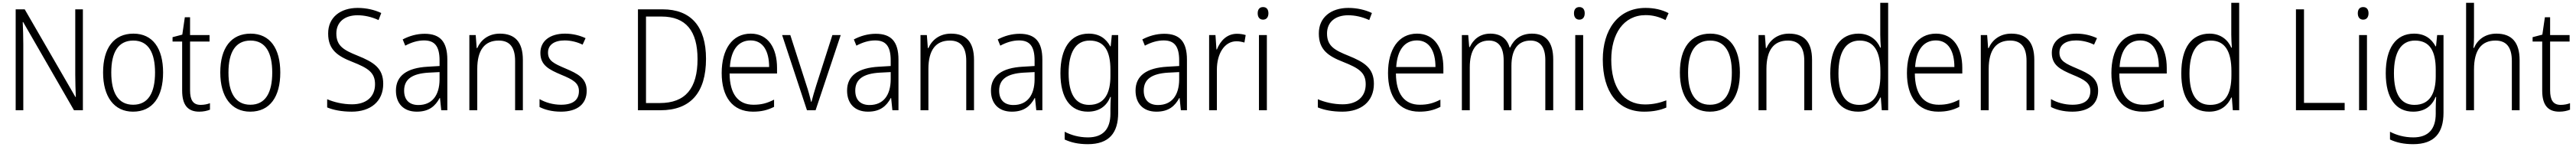

<svg xmlns="http://www.w3.org/2000/svg" viewBox="-20 -780 18242 1040"><path d="M567 0V-714H513V-251C513 -203 515 -139 517 -94H514L155 -714H91V0H145V-466C145 -524 143 -575 141 -624H144L504 0Z M1135 -267C1135 -436 1063 -542 925 -542C787 -542 710 -441 710 -267C710 -96 788 10 922 10C1062 10 1135 -96 1135 -267ZM768 -267C768 -411 818 -493 924 -493C1033 -493 1078 -404 1078 -267C1078 -124 1030 -39 923 -39C816 -39 768 -125 768 -267Z M1401 -38C1347 -38 1326 -73 1326 -141V-486H1464V-532H1326V-658H1289L1271 -535L1202 -517V-486H1270V-139C1270 -36 1311 10 1391 10C1421 10 1447 4 1467 -4V-50C1450 -43 1426 -38 1401 -38Z M1965 -267C1965 -436 1893 -542 1755 -542C1617 -542 1540 -441 1540 -267C1540 -96 1618 10 1752 10C1892 10 1965 -96 1965 -267ZM1598 -267C1598 -411 1648 -493 1754 -493C1863 -493 1908 -404 1908 -267C1908 -124 1860 -39 1753 -39C1646 -39 1598 -125 1598 -267Z M2694 -187C2694 -298 2627 -340 2513 -386C2416 -425 2362 -454 2362 -543C2362 -625 2422 -672 2512 -672C2560 -672 2611 -661 2661 -638L2680 -688C2633 -710 2576 -724 2513 -724C2392 -724 2303 -658 2304 -542C2304 -428 2371 -383 2476 -342C2587 -298 2636 -267 2636 -184C2636 -94 2573 -42 2473 -42C2407 -42 2343 -58 2297 -78V-20C2341 -2 2399 10 2471 10C2603 10 2694 -61 2694 -187Z M2987 -541C2931 -541 2877 -525 2832 -501L2850 -457C2895 -481 2939 -494 2983 -494C3057 -494 3093 -455 3093 -352V-313L3009 -308C2863 -300 2784 -245 2784 -139C2784 -49 2837 10 2932 10C3019 10 3063 -30 3094 -87H3096L3105 0H3148V-358C3148 -485 3097 -541 2987 -541ZM3015 -266 3093 -270V-217C3092 -105 3040 -37 2943 -37C2880 -37 2842 -72 2842 -139C2842 -219 2898 -259 3015 -266Z M3520 -542C3439 -542 3385 -497 3360 -440H3356L3349 -532H3304V0H3360V-292C3360 -427 3413 -493 3512 -493C3588 -493 3628 -448 3628 -349V0H3683V-356C3683 -484 3626 -542 3520 -542Z M4135 -138C4135 -228 4070 -259 3986 -295C3904 -330 3861 -349 3861 -408C3861 -463 3906 -494 3979 -494C4024 -494 4070 -482 4106 -464L4127 -510C4086 -529 4037 -542 3981 -542C3874 -542 3807 -489 3807 -406C3807 -318 3868 -288 3955 -251C4038 -217 4080 -193 4080 -136C4080 -75 4041 -39 3953 -39C3897 -39 3842 -55 3801 -79V-23C3836 -5 3887 10 3952 10C4069 10 4135 -44 4135 -138Z M4980 -364C4980 -593 4873 -714 4672 -714H4498V0H4657C4870 0 4980 -124 4980 -364ZM4920 -362C4920 -155 4834 -51 4653 -51H4555V-663H4664C4838 -663 4920 -561 4920 -362Z M5297 -542C5164 -542 5091 -429 5091 -263C5091 -97 5166 10 5313 10C5372 10 5416 -1 5462 -24V-75C5411 -49 5371 -39 5316 -39C5207 -39 5148 -116 5147 -260H5483V-300C5483 -437 5422 -542 5297 -542ZM5296 -494C5386 -494 5427 -415 5427 -306H5149C5157 -430 5211 -494 5296 -494Z M5695 0H5756L5934 -532H5875L5761 -177C5748 -135 5735 -92 5727 -60H5724C5716 -96 5704 -140 5690 -181L5577 -532H5519Z M6182 -541C6126 -541 6072 -525 6027 -501L6045 -457C6090 -481 6134 -494 6178 -494C6252 -494 6288 -455 6288 -352V-313L6204 -308C6058 -300 5979 -245 5979 -139C5979 -49 6032 10 6127 10C6214 10 6258 -30 6289 -87H6291L6300 0H6343V-358C6343 -485 6292 -541 6182 -541ZM6210 -266 6288 -270V-217C6287 -105 6235 -37 6138 -37C6075 -37 6037 -72 6037 -139C6037 -219 6093 -259 6210 -266Z M6715 -542C6634 -542 6580 -497 6555 -440H6551L6544 -532H6499V0H6555V-292C6555 -427 6608 -493 6707 -493C6783 -493 6823 -448 6823 -349V0H6878V-356C6878 -484 6821 -542 6715 -542Z M7201 -541C7145 -541 7091 -525 7046 -501L7064 -457C7109 -481 7153 -494 7197 -494C7271 -494 7307 -455 7307 -352V-313L7223 -308C7077 -300 6998 -245 6998 -139C6998 -49 7051 10 7146 10C7233 10 7277 -30 7308 -87H7310L7319 0H7362V-358C7362 -485 7311 -541 7201 -541ZM7229 -266 7307 -270V-217C7306 -105 7254 -37 7157 -37C7094 -37 7056 -72 7056 -139C7056 -219 7112 -259 7229 -266Z M7690 -542C7560 -542 7490 -437 7490 -262C7490 -84 7562 10 7684 10C7762 10 7816 -27 7843 -94H7847C7845 -64 7844 -35 7844 -8V24C7844 133 7792 192 7685 192C7622 192 7566 176 7520 152V207C7565 228 7617 240 7684 240C7835 240 7899 160 7899 18V-532H7854L7846 -452H7843C7813 -507 7766 -542 7690 -542ZM7697 -493C7803 -493 7844 -417 7844 -287V-241C7844 -126 7806 -38 7693 -38C7598 -38 7548 -113 7548 -262C7548 -407 7596 -493 7697 -493Z M8225 -541C8169 -541 8115 -525 8070 -501L8088 -457C8133 -481 8177 -494 8221 -494C8295 -494 8331 -455 8331 -352V-313L8247 -308C8101 -300 8022 -245 8022 -139C8022 -49 8075 10 8170 10C8257 10 8301 -30 8332 -87H8334L8343 0H8386V-358C8386 -485 8335 -541 8225 -541ZM8253 -266 8331 -270V-217C8330 -105 8278 -37 8181 -37C8118 -37 8080 -72 8080 -139C8080 -219 8136 -259 8253 -266Z M8740 -541C8668 -541 8622 -490 8598 -430H8595L8588 -532H8543V0H8598V-287C8598 -401 8652 -488 8737 -488C8757 -488 8776 -484 8793 -479L8802 -532C8783 -538 8761 -541 8740 -541Z M8925 -730C8900 -730 8887 -713 8887 -686C8887 -658 8901 -641 8925 -641C8949 -641 8963 -658 8963 -686C8963 -713 8950 -730 8925 -730ZM8952 -532H8896V0H8952Z M9710 -187C9710 -298 9643 -340 9529 -386C9432 -425 9378 -454 9378 -543C9378 -625 9438 -672 9528 -672C9576 -672 9627 -661 9677 -638L9696 -688C9649 -710 9592 -724 9529 -724C9408 -724 9319 -658 9320 -542C9320 -428 9387 -383 9492 -342C9603 -298 9652 -267 9652 -184C9652 -94 9589 -42 9489 -42C9423 -42 9359 -58 9313 -78V-20C9357 -2 9415 10 9487 10C9619 10 9710 -61 9710 -187Z M10016 -542C9883 -542 9810 -429 9810 -263C9810 -97 9885 10 10032 10C10091 10 10135 -1 10181 -24V-75C10130 -49 10090 -39 10035 -39C9926 -39 9867 -116 9866 -260H10202V-300C10202 -437 10141 -542 10016 -542ZM10015 -494C10105 -494 10146 -415 10146 -306H9868C9876 -430 9930 -494 10015 -494Z M10830 -542C10754 -542 10703 -505 10675 -444H10671C10654 -505 10608 -542 10535 -542C10459 -542 10413 -499 10389 -447H10385L10378 -532H10333V0H10389V-304C10389 -423 10434 -493 10525 -493C10589 -493 10629 -452 10629 -352V0H10684V-313C10684 -432 10732 -493 10820 -493C10884 -493 10924 -451 10924 -355V0H10980V-359C10980 -485 10925 -542 10830 -542Z M11165 -730C11140 -730 11127 -713 11127 -686C11127 -658 11141 -641 11165 -641C11189 -641 11203 -658 11203 -686C11203 -713 11190 -730 11165 -730ZM11192 -532H11136V0H11192Z M11635 -673C11684 -673 11731 -661 11775 -638L11797 -687C11749 -712 11694 -724 11634 -724C11436 -724 11331 -565 11331 -359C11331 -133 11435 10 11624 10C11689 10 11739 -1 11781 -19V-70C11739 -54 11690 -41 11630 -41C11474 -41 11391 -166 11391 -358C11391 -536 11475 -673 11635 -673Z M12302 -267C12302 -436 12230 -542 12092 -542C11954 -542 11877 -441 11877 -267C11877 -96 11955 10 12089 10C12229 10 12302 -96 12302 -267ZM11935 -267C11935 -411 11985 -493 12091 -493C12200 -493 12245 -404 12245 -267C12245 -124 12197 -39 12090 -39C11983 -39 11935 -125 11935 -267Z M12650 -542C12569 -542 12515 -497 12490 -440H12486L12479 -532H12434V0H12490V-292C12490 -427 12543 -493 12642 -493C12718 -493 12758 -448 12758 -349V0H12813V-356C12813 -484 12756 -542 12650 -542Z M13139 10C13223 10 13271 -35 13296 -90H13300L13307 0H13352V-760H13296V-535C13296 -508 13298 -473 13300 -443H13296C13272 -498 13221 -542 13142 -542C13016 -542 12942 -444 12942 -261C12942 -84 13012 10 13139 10ZM13147 -38C13047 -38 13000 -116 13000 -260C13000 -411 13051 -493 13150 -493C13252 -493 13297 -416 13297 -276V-248C13297 -113 13252 -38 13147 -38Z M13691 -542C13558 -542 13485 -429 13485 -263C13485 -97 13560 10 13707 10C13766 10 13810 -1 13856 -24V-75C13805 -49 13765 -39 13710 -39C13601 -39 13542 -116 13541 -260H13877V-300C13877 -437 13816 -542 13691 -542ZM13690 -494C13780 -494 13821 -415 13821 -306H13543C13551 -430 13605 -494 13690 -494Z M14224 -542C14143 -542 14089 -497 14064 -440H14060L14053 -532H14008V0H14064V-292C14064 -427 14117 -493 14216 -493C14292 -493 14332 -448 14332 -349V0H14387V-356C14387 -484 14330 -542 14224 -542Z M14839 -138C14839 -228 14774 -259 14690 -295C14608 -330 14565 -349 14565 -408C14565 -463 14610 -494 14683 -494C14728 -494 14774 -482 14810 -464L14831 -510C14790 -529 14741 -542 14685 -542C14578 -542 14511 -489 14511 -406C14511 -318 14572 -288 14659 -251C14742 -217 14784 -193 14784 -136C14784 -75 14745 -39 14657 -39C14601 -39 14546 -55 14505 -79V-23C14540 -5 14591 10 14656 10C14773 10 14839 -44 14839 -138Z M15139 -542C15006 -542 14933 -429 14933 -263C14933 -97 15008 10 15155 10C15214 10 15258 -1 15304 -24V-75C15253 -49 15213 -39 15158 -39C15049 -39 14990 -116 14989 -260H15325V-300C15325 -437 15264 -542 15139 -542ZM15138 -494C15228 -494 15269 -415 15269 -306H14991C14999 -430 15053 -494 15138 -494Z M15625 10C15709 10 15757 -35 15782 -90H15786L15793 0H15838V-760H15782V-535C15782 -508 15784 -473 15786 -443H15782C15758 -498 15707 -542 15628 -542C15502 -542 15428 -444 15428 -261C15428 -84 15498 10 15625 10ZM15633 -38C15533 -38 15486 -116 15486 -260C15486 -411 15537 -493 15636 -493C15738 -493 15783 -416 15783 -276V-248C15783 -113 15738 -38 15633 -38Z M16240 0H16585V-52H16297V-714H16240Z M16716 -730C16691 -730 16678 -713 16678 -686C16678 -658 16692 -641 16716 -641C16740 -641 16754 -658 16754 -686C16754 -713 16741 -730 16716 -730ZM16743 -532H16687V0H16743Z M17076 -542C16946 -542 16876 -437 16876 -262C16876 -84 16948 10 17070 10C17148 10 17202 -27 17229 -94H17233C17231 -64 17230 -35 17230 -8V24C17230 133 17178 192 17071 192C17008 192 16952 176 16906 152V207C16951 228 17003 240 17070 240C17221 240 17285 160 17285 18V-532H17240L17232 -452H17229C17199 -507 17152 -542 17076 -542ZM17083 -493C17189 -493 17230 -417 17230 -287V-241C17230 -126 17192 -38 17079 -38C16984 -38 16934 -113 16934 -262C16934 -407 16982 -493 17083 -493Z M17501 -517V-760H17445V0H17501V-289C17501 -426 17554 -493 17653 -493C17728 -493 17769 -449 17769 -348V0H17824V-354C17824 -482 17767 -542 17660 -542C17579 -542 17525 -498 17501 -441H17497C17500 -466 17501 -489 17501 -517Z M18115 -38C18061 -38 18040 -73 18040 -141V-486H18178V-532H18040V-658H18003L17985 -535L17916 -517V-486H17984V-139C17984 -36 18025 10 18105 10C18135 10 18161 4 18181 -4V-50C18164 -43 18140 -38 18115 -38Z"/></svg>

Font: Noto Sans Devanagari SemiCondensed Light
Style: Regular
Weight: 300
Width: 4
Designer: Jelle Bosma - Monotype Design Team
Foundry: Monotype Imaging Inc.
Version: Version 2.004